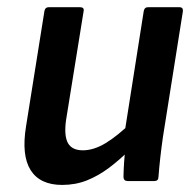

<svg xmlns="http://www.w3.org/2000/svg" viewBox="-20 -512 550 543"><path d="M155.8 11Q93.3 11 66.8 -30.6Q40.3 -72.3 53.6 -154.4L105.6 -480.5Q107.6 -491.7 118.1 -491.7H205.8Q218.9 -491.7 216.5 -480.5L166.7 -171.7Q160.8 -128 172.1 -107.5Q183.5 -86.9 214.4 -86.9Q245.1 -86.9 278.7 -107.2Q312.3 -127.5 353.4 -167.4L347.6 -89Q318.6 -60.2 288.5 -37.5Q258.4 -14.9 226 -1.9Q193.6 11 155.8 11ZM341 0Q329.9 0 329.2 -11.1Q329.5 -29.7 330.8 -50.6Q332.1 -71.6 334.8 -92.2L332.3 -136.2L386.5 -480.5Q388.5 -491.7 399 -491.7H487.4Q498.5 -491.7 497.2 -479.9L440.8 -124.6Q436.5 -94.8 433.3 -66Q430.1 -37.1 428.1 -11.1Q427.7 0 416.7 0Z"/></svg>

Font: Sofia Sans Semi Condensed
Style: Italic
Weight: 400
Italic angle: -9°
Designer: Botio Nikoltchev, Ani Petrova
Foundry: lettersoup
Version: Version 4.101